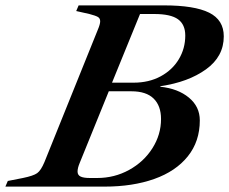

<svg xmlns="http://www.w3.org/2000/svg" viewBox="-77 -693 851 713"><path d="M-48 -21 8 -32Q47 -40 61 -50Q75 -60 88 -91L286 -582Q295 -603 295 -614Q295 -625 286.5 -630Q278 -635 255 -641L206 -652L215 -673H532Q645 -673 699.5 -646Q754 -619 754 -558Q754 -483 688 -435.5Q622 -388 519 -373L518 -371Q584 -364 624.5 -330.5Q665 -297 665 -246Q665 -168 620.5 -112.5Q576 -57 496 -28.5Q416 0 311 0H-57ZM419 -386Q476 -386 519.5 -409.5Q563 -433 587 -473Q611 -513 611 -561Q611 -602 584 -621.5Q557 -641 496 -641H443L339 -386ZM284 -32Q348 -32 402.5 -62Q457 -92 489 -142.5Q521 -193 521 -251Q521 -300 493.5 -327Q466 -354 411 -354H327L219 -88Q211 -69 211 -56Q211 -43 222 -37.5Q233 -32 257 -32Z"/></svg>

Font: Ibarra Real Nova SemiBold
Style: Italic
Weight: 600
Italic angle: -22°
Designer: Jose Maria Ribagorda & Octavio Pardo
Foundry: Octavio Pardo
Version: Version 1.014